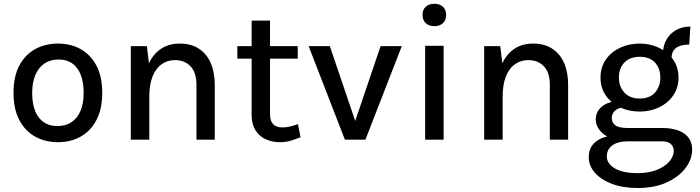

<svg xmlns="http://www.w3.org/2000/svg" viewBox="-20 -718 3596 987"><path d="M278.5 13Q213 13 161.2 -15.5Q109.5 -44 79.5 -100.5Q49.5 -157 49.5 -240Q49.5 -325 79.5 -381.2Q109.5 -437.5 161.2 -465.8Q213 -494 278.5 -494Q343 -494 394.2 -465.8Q445.5 -437.5 475.5 -381.2Q505.5 -325 505.5 -240Q505.5 -157 475.5 -100.5Q445.5 -44 394.2 -15.5Q343 13 278.5 13ZM275.5 -70Q317.5 -70 347.5 -90Q377.5 -110 393.8 -148.2Q410 -186.5 410 -240Q410 -322 376.8 -367Q343.5 -412 281 -412Q239 -412 208.8 -391.8Q178.5 -371.5 162 -333.2Q145.5 -295 145.5 -240Q145.5 -159 179.2 -114.5Q213 -70 275.5 -70Z M990 0V-282Q990 -344.5 959.8 -376.8Q929.5 -409 879.5 -409Q839.5 -409 809.8 -387.2Q780 -365.5 763.8 -323.8Q747.5 -282 747.5 -222H713.5Q713.5 -310.5 736.2 -371Q759 -431.5 801.5 -462.8Q844 -494 904 -494Q962 -494 1002.2 -467.8Q1042.5 -441.5 1063.2 -394Q1084 -346.5 1084 -282V0ZM652.5 0V-481H735L747.5 -377V0Z M1419 13Q1378.5 13 1345.2 -2.5Q1312 -18 1292.8 -49.2Q1273.5 -80.5 1273.5 -128V-612H1368V-131Q1368 -63 1431.5 -63Q1450.5 -63 1469 -67.2Q1487.5 -71.5 1511.5 -80L1525 -12.5Q1498.5 -1.5 1472.8 5.8Q1447 13 1419 13ZM1200 -416.5V-481H1510.5V-416.5Z M1566.5 -481H1675.5L1811 -81.5H1801L1936.5 -481H2045.5L1858.5 0H1753Z M2213 -583.5Q2184.5 -583.5 2168.2 -599.2Q2152 -615 2152 -642Q2152 -667.5 2168.2 -683Q2184.5 -698.5 2213 -698.5Q2241 -698.5 2257.2 -683Q2273.5 -667.5 2273.5 -642Q2273.5 -615 2257.2 -599.2Q2241 -583.5 2213 -583.5ZM2165.5 0V-482.5H2260.5V0Z M2806.5 0V-282Q2806.5 -344.5 2776.2 -376.8Q2746 -409 2696 -409Q2656 -409 2626.2 -387.2Q2596.5 -365.5 2580.2 -323.8Q2564 -282 2564 -222H2530Q2530 -310.5 2552.8 -371Q2575.5 -431.5 2618 -462.8Q2660.5 -494 2720.5 -494Q2778.5 -494 2818.8 -467.8Q2859 -441.5 2879.8 -394Q2900.5 -346.5 2900.5 -282V0ZM2469 0V-481H2551.5L2564 -377V0Z M3258 248.5Q3180.5 248.5 3124 226.5Q3067.5 204.5 3037 168.8Q3006.5 133 3006.5 90.5Q3006.5 36.5 3046 7.8Q3085.5 -21 3146.5 -21L3208 8.5Q3156 8.5 3127.8 29.2Q3099.5 50 3099.5 86Q3099.5 123.5 3140.8 147.8Q3182 172 3258 172Q3313.5 172 3355.2 155.8Q3397 139.5 3420.2 113Q3443.5 86.5 3443.5 57Q3443.5 36.5 3428.8 22.5Q3414 8.5 3384 8.5H3208Q3159 8.5 3121.8 -6.8Q3084.5 -22 3063.5 -47.5Q3042.5 -73 3042.5 -103Q3042.5 -133.5 3059.2 -155Q3076 -176.5 3104.2 -187.8Q3132.5 -199 3166 -199L3187.5 -166Q3173 -166 3158.5 -159.8Q3144 -153.5 3134.5 -141.2Q3125 -129 3125 -110Q3125 -88 3143 -74Q3161 -60 3208 -60H3384Q3456 -60 3497 -31.5Q3538 -3 3538 51.5Q3538 100.5 3504 145.8Q3470 191 3407.2 219.8Q3344.5 248.5 3258 248.5ZM3268.5 -144.5Q3212.5 -144.5 3166.8 -166.2Q3121 -188 3094 -227.5Q3067 -267 3067 -319Q3067 -372 3094 -411.2Q3121 -450.5 3166.8 -472.2Q3212.5 -494 3268.5 -494Q3323 -494 3368.2 -472.2Q3413.5 -450.5 3440.8 -411.2Q3468 -372 3468 -319Q3468 -267 3440.8 -227.5Q3413.5 -188 3368.2 -166.2Q3323 -144.5 3268.5 -144.5ZM3268.5 -211.5Q3320 -211.5 3347.2 -242.2Q3374.5 -273 3374.5 -319Q3374.5 -367 3347 -396.5Q3319.5 -426 3268.5 -426Q3217.5 -426 3189.5 -396.5Q3161.5 -367 3161.5 -319Q3161.5 -273 3189.8 -242.2Q3218 -211.5 3268.5 -211.5ZM3432 -417 3387.5 -438.5Q3387.5 -481.5 3405.5 -513.5Q3423.5 -545.5 3455.5 -563.5Q3487.5 -581.5 3529 -581.5L3523 -489Q3478.5 -489 3455.2 -471.5Q3432 -454 3432 -417Z"/></svg>

Font: Karla Medium
Style: Regular
Weight: 500
Designer: Jonathan Pinhorn
Version: Version 2.001